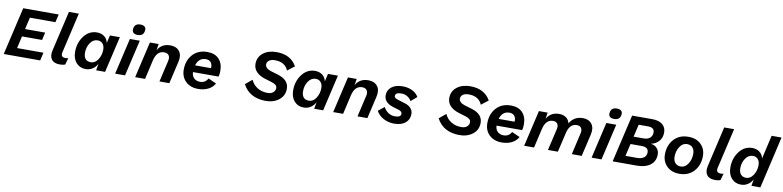

<svg xmlns="http://www.w3.org/2000/svg" viewBox="-6 -1662 10671 2616"><g transform="rotate(10 5330.0 -354.0)"><path d="M26 0 179 -660H670L644 -549H291L253 -385H531L507 -279H229L191 -111H556L530 0Z M802 8Q721 8 687.5 -37.5Q654 -83 672 -162L801 -719H938L809 -162Q793 -92 861 -92Q887 -92 902 -96L875 -3Q845 8 802 8Z M1160 9Q1079 9 1028.5 -47.5Q978 -104 978 -199Q978 -325 1048.5 -417.5Q1119 -510 1228 -510Q1286 -510 1328 -479.5Q1370 -449 1382 -392L1407 -500H1544L1428 0H1304L1321 -94Q1297 -46 1254 -18.5Q1211 9 1160 9ZM1215 -95Q1271 -95 1311 -155.5Q1351 -216 1351 -294Q1351 -345 1325 -375Q1299 -405 1255 -405Q1193 -405 1153 -346Q1113 -287 1113 -211Q1113 -95 1215 -95Z M1777 -572Q1739 -572 1719 -589Q1699 -606 1702 -639Q1708 -719 1791 -719Q1829 -719 1849.5 -702Q1870 -685 1867 -653Q1861 -572 1777 -572ZM1820 -500 1704 0H1567L1683 -500Z M2242 -510Q2326 -510 2368 -456Q2410 -402 2389 -311L2317 0H2180L2249 -297Q2260 -346 2240 -374Q2220 -402 2175 -402Q2074 -402 2042 -267L1981 0H1844L1960 -500H2081L2067 -412Q2121 -510 2242 -510Z M2972 -286Q2972 -238 2962 -205H2608Q2609 -152 2641 -121.5Q2673 -91 2724 -91Q2798 -91 2832 -156L2944 -106Q2915 -52 2855 -21.5Q2795 9 2716 9Q2608 9 2543 -53.5Q2478 -116 2478 -217Q2478 -344 2553 -426.5Q2628 -509 2755 -509Q2858 -509 2915 -449.5Q2972 -390 2972 -286ZM2751 -409Q2653 -409 2620 -300H2840Q2841 -306 2841 -316Q2841 -360 2817 -384.5Q2793 -409 2751 -409Z M3642 10Q3422 5 3333 -166L3426 -243Q3456 -176 3514.5 -140Q3573 -104 3644 -102Q3701 -99 3732 -124Q3763 -149 3763 -186Q3763 -212 3745 -228Q3727 -244 3689 -256L3587 -287Q3513 -310 3470 -355Q3427 -400 3427 -464Q3427 -557 3498 -614Q3569 -671 3684 -671Q3880 -671 3963 -523L3866 -448Q3820 -558 3682 -558Q3628 -558 3599.5 -536Q3571 -514 3571 -480Q3571 -455 3592.5 -434Q3614 -413 3651 -402L3758 -370Q3907 -323 3907 -203Q3907 -104 3831 -46Q3755 12 3642 10Z M4177 9Q4096 9 4045.5 -47.5Q3995 -104 3995 -199Q3995 -325 4065.5 -417.5Q4136 -510 4245 -510Q4303 -510 4345 -479.5Q4387 -449 4399 -392L4424 -500H4561L4445 0H4321L4338 -94Q4314 -46 4271 -18.5Q4228 9 4177 9ZM4232 -95Q4288 -95 4328 -155.5Q4368 -216 4368 -294Q4368 -345 4342 -375Q4316 -405 4272 -405Q4210 -405 4170 -346Q4130 -287 4130 -211Q4130 -95 4232 -95Z M4982 -510Q5066 -510 5108 -456Q5150 -402 5129 -311L5057 0H4920L4989 -297Q5000 -346 4980 -374Q4960 -402 4915 -402Q4814 -402 4782 -267L4721 0H4584L4700 -500H4821L4807 -412Q4861 -510 4982 -510Z M5179 -123 5264 -190Q5288 -143 5329 -116Q5370 -89 5421 -89Q5504 -89 5504 -137Q5504 -172 5453 -187L5382 -208Q5248 -248 5248 -350Q5248 -422 5304 -466Q5360 -510 5455 -510Q5531 -510 5589 -482Q5647 -454 5678 -401L5595 -330Q5576 -366 5539 -388.5Q5502 -411 5457 -411Q5373 -411 5373 -363Q5373 -345 5388.5 -334.5Q5404 -324 5432 -316L5529 -286Q5581 -270 5609.5 -236.5Q5638 -203 5638 -158Q5638 -80 5581.5 -34.5Q5525 11 5430 11Q5347 11 5279.5 -25Q5212 -61 5179 -123Z M6323 10Q6103 5 6014 -166L6107 -243Q6137 -176 6195.5 -140Q6254 -104 6325 -102Q6382 -99 6413 -124Q6444 -149 6444 -186Q6444 -212 6426 -228Q6408 -244 6370 -256L6268 -287Q6194 -310 6151 -355Q6108 -400 6108 -464Q6108 -557 6179 -614Q6250 -671 6365 -671Q6561 -671 6644 -523L6547 -448Q6501 -558 6363 -558Q6309 -558 6280.5 -536Q6252 -514 6252 -480Q6252 -455 6273.5 -434Q6295 -413 6332 -402L6439 -370Q6588 -323 6588 -203Q6588 -104 6512 -46Q6436 12 6323 10Z M7172 -286Q7172 -238 7162 -205H6808Q6809 -152 6841 -121.5Q6873 -91 6924 -91Q6998 -91 7032 -156L7144 -106Q7115 -52 7055 -21.5Q6995 9 6916 9Q6808 9 6743 -53.5Q6678 -116 6678 -217Q6678 -344 6753 -426.5Q6828 -509 6955 -509Q7058 -509 7115 -449.5Q7172 -390 7172 -286ZM6951 -409Q6853 -409 6820 -300H7040Q7041 -306 7041 -316Q7041 -360 7017 -384.5Q6993 -409 6951 -409Z M7950 -510Q8032 -510 8073.5 -455.5Q8115 -401 8094 -309L8022 0H7885L7953 -296Q7965 -346 7946.5 -374Q7928 -402 7886 -402Q7790 -402 7758 -281L7692 0H7555L7624 -296Q7636 -346 7617.5 -374Q7599 -402 7556 -402Q7456 -402 7424 -267L7363 0H7226L7342 -500H7463L7449 -412Q7503 -510 7623 -510Q7679 -510 7717.5 -482.5Q7756 -455 7767 -405Q7828 -510 7950 -510Z M8369 -572Q8331 -572 8311 -589Q8291 -606 8294 -639Q8300 -719 8383 -719Q8421 -719 8441.5 -702Q8462 -685 8459 -653Q8453 -572 8369 -572ZM8412 -500 8296 0H8159L8275 -500Z M8450 0 8603 -660H8884Q8973 -660 9023 -619.5Q9073 -579 9073 -508Q9073 -436 9031.5 -388.5Q8990 -341 8923 -327V-326Q8975 -320 9007 -285Q9039 -250 9039 -200Q9039 -103 8970 -51.5Q8901 0 8785 0ZM8673 -381H8811Q8868 -381 8899.5 -409Q8931 -437 8931 -484Q8931 -553 8842 -553H8713ZM8609 -104H8766Q8830 -104 8864 -130Q8898 -156 8898 -203Q8898 -275 8804 -275H8649Z M9374 9Q9264 9 9199.5 -55Q9135 -119 9135 -217Q9135 -344 9209.5 -426.5Q9284 -509 9410 -509Q9520 -509 9584.5 -445.5Q9649 -382 9649 -284Q9649 -157 9574 -74Q9499 9 9374 9ZM9377 -92Q9435 -92 9474.5 -151.5Q9514 -211 9514 -292Q9514 -345 9486.5 -376.5Q9459 -408 9407 -408Q9349 -408 9309.5 -348.5Q9270 -289 9270 -209Q9270 -156 9297.5 -124Q9325 -92 9377 -92Z M9868 8Q9787 8 9753.5 -37.5Q9720 -83 9738 -162L9867 -719H10004L9875 -162Q9859 -92 9927 -92Q9953 -92 9968 -96L9941 -3Q9911 8 9868 8Z M10226 9Q10145 9 10094.5 -47.5Q10044 -104 10044 -199Q10044 -325 10114.5 -417.5Q10185 -510 10294 -510Q10352 -510 10394 -479.5Q10436 -449 10448 -392L10523 -719H10660L10494 0H10370L10387 -94Q10363 -46 10320 -18.5Q10277 9 10226 9ZM10280 -95Q10337 -95 10377 -155.5Q10417 -216 10417 -294Q10417 -345 10391 -375Q10365 -405 10321 -405Q10259 -405 10219 -346Q10179 -287 10179 -211Q10179 -155 10205 -125Q10231 -95 10280 -95Z"/></g></svg>

Font: Elaine Sans SemiBold
Style: Italic
Weight: 600
Italic angle: -13°
Designer: Wei Huang
Foundry: Wei Huang
Version: Version 2.001;December 24, 2019;FontCreator 12.0.0.2547 64-b